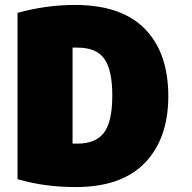

<svg xmlns="http://www.w3.org/2000/svg" viewBox="-20 -734 777 778"><path d="M662 -344Q662 -173 567.5 -74.5Q473 24 286 24Q160 24 51 -8V-682Q168 -714 283 -714Q472 -714 567 -617Q662 -520 662 -344ZM435 -347Q435 -451 402.5 -496Q370 -541 295 -541H274V-152H294Q368 -152 401.5 -196.5Q435 -241 435 -347Z"/></svg>

Font: Repo
Style: ExtraBlack
Weight: 1000
Designer: Stefan Peev
Foundry: Context Ltd
Version: Version 001.000